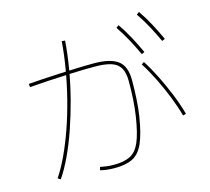

<svg xmlns="http://www.w3.org/2000/svg" viewBox="-117 -963 1235 1129"><g transform="rotate(-15 500.0 -399.0)"><path d="M448 26Q420 26 397 23Q374 20 359 16L364 -3Q379 0 400.5 3Q422 6 448 6Q510 6 547.5 -13.5Q585 -33 607 -85Q629 -137 644 -234Q651 -278 654.5 -332Q658 -386 658 -447Q658 -500 640 -529Q622 -558 584 -569.5Q546 -581 487 -581Q420 -581 346.5 -578Q273 -575 205.5 -571Q138 -567 88 -563L86 -583Q123 -586 171 -589Q219 -592 273 -594.5Q327 -597 381.5 -599Q436 -601 487 -601Q584 -601 631 -567.5Q678 -534 678 -447Q678 -387 674.5 -331Q671 -275 664 -230Q648 -129 623.5 -73Q599 -17 557.5 4.5Q516 26 448 26ZM122 8 106 -3Q139 -52 170.5 -119.5Q202 -187 230 -267Q258 -347 280 -433.5Q302 -520 317 -607.5Q332 -695 338 -776L358 -774Q352 -692 337 -603.5Q322 -515 299 -427Q276 -339 248 -258Q220 -177 188 -109Q156 -41 122 8ZM914 -169Q899 -225 874 -288Q849 -351 819 -411.5Q789 -472 757 -522L773 -532Q803 -486 833 -426Q863 -366 889.5 -301Q916 -236 933 -174ZM909 -624Q887 -672 861.5 -719.5Q836 -767 805 -812L821 -824Q853 -778 879 -729Q905 -680 927 -632ZM773 -580Q751 -628 725.5 -675.5Q700 -723 669 -768L685 -780Q717 -734 743 -685Q769 -636 791 -588Z"/></g></svg>

Font: Murecho Thin Thin
Style: Regular
Weight: 250
Version: Version 1.010